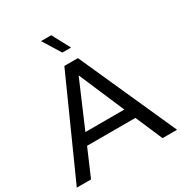

<svg xmlns="http://www.w3.org/2000/svg" viewBox="-207 -1056 1137 1204"><g transform="rotate(-30 362.0 -454.0)"><path d="M-1 0H102L186 -195H536L620 0H725L411 -700H313ZM407 -779 338 -908H264L344 -779ZM220 -275 361 -604 502 -275Z"/></g></svg>

Font: Chess Sans Medium
Style: Regular
Weight: 500
Designer: Wolf Bōese
Foundry: Wolf Bōese
Version: Version 7.223;Glyphs 3.3 (3306)